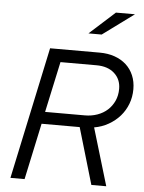

<svg xmlns="http://www.w3.org/2000/svg" viewBox="-60 -966 761 1014"><g transform="rotate(5 320.0 -459.0)"><path d="M34 0ZM34 0Q72 -176 108.5 -350Q145 -524 183 -700H446Q490 -700 525.5 -687.5Q561 -675 586.5 -652Q612 -629 626 -596Q640 -563 640 -523Q640 -481 626 -444.5Q612 -408 587 -379.5Q562 -351 527 -331Q492 -311 451 -304Q474 -228 496.5 -152Q519 -76 542 0H463Q441 -75 419 -149.5Q397 -224 375 -299H173Q157 -224 141 -149.5Q125 -75 109 0ZM435 -632H244Q230 -564 215 -497.5Q200 -431 186 -363H397Q432 -363 463 -374Q494 -385 516.5 -405.5Q539 -426 552 -454.5Q565 -483 565 -518Q565 -569 530 -600.5Q495 -632 435 -632ZM513 -918H614L448 -796H378Z"/></g></svg>

Font: Rosa Sans Light
Style: Italic
Weight: 300
Italic angle: -12°
Designer: Pentagram / MCKL
Foundry: Pentagram / MCKL
Version: Version 1.005;September 16, 2019;FontCreator 11.5.0.2425 64-